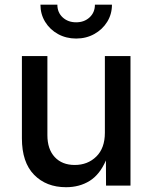

<svg xmlns="http://www.w3.org/2000/svg" viewBox="-20 -782 642 809"><path d="M258.3 6.8Q174.8 6.8 123.5 -45.7Q72.3 -98.1 72.3 -199.2V-545.9H179.7V-212.4Q179.7 -153.3 210.7 -120.1Q241.7 -86.9 294.9 -86.9Q349.6 -86.9 385.7 -122.3Q421.9 -157.7 421.9 -222.7V-545.9H529.8V0H426.8L426.3 -106Q400.4 -46.4 357.7 -19.8Q314.9 6.8 258.3 6.8ZM300.8 -619.6Q258.8 -619.6 224.6 -638.4Q190.4 -657.2 170.4 -689.7Q150.4 -722.2 150.4 -762.2H221.7Q221.7 -729.5 244.1 -708.7Q266.6 -688 300.8 -688Q335 -688 357.4 -708.7Q379.9 -729.5 379.9 -762.2H451.7Q451.7 -722.2 431.6 -689.9Q411.6 -657.7 377.4 -638.7Q343.3 -619.6 300.8 -619.6Z"/></svg>

Font: Inter Medium
Style: Regular
Weight: 500
Designer: Rasmus Andersson
Foundry: rsms
Version: Version 4.001;git-9221beed3